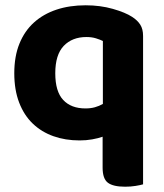

<svg xmlns="http://www.w3.org/2000/svg" viewBox="-20 -516 619 726"><path d="M521 181Q511 184 492.5 187Q474 190 453 190Q408 190 388 175Q368 160 368 118V1Q351 7 328.5 11Q306 15 281 15Q227 15 182 -1Q137 -17 104 -48.5Q71 -80 52.5 -128Q34 -176 34 -239Q34 -303 53.5 -351Q73 -399 108.5 -431Q144 -463 193.5 -479.5Q243 -496 304 -496Q359 -496 406.5 -482.5Q454 -469 480 -452Q500 -439 510.5 -422.5Q521 -406 521 -380ZM303 -106Q323 -106 339 -110.5Q355 -115 369 -123V-361Q359 -366 343 -371Q327 -376 307 -376Q253 -376 221 -342.5Q189 -309 189 -239Q189 -170 219 -138Q249 -106 303 -106Z"/></svg>

Font: Baloo Chettan 2
Style: Bold
Weight: 700
Designer: Maithili Shingre, Unnati Kotecha and Ek Type
Foundry: Ek Type
Version: Version 1.640;hotconv 1.0.111;makeotfexe 2.5.65597; ttfautoh